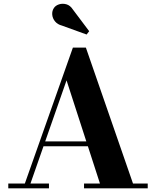

<svg xmlns="http://www.w3.org/2000/svg" viewBox="-20 -1023 847 1043"><path d="M205.5 -228.5V-255H522V-228.5ZM446.5 -764.5 702.5 -26H782.5V0H436.5V-26H523L341.5 -586.5L145.5 -26H246V0H25V-26H115L376 -764.5ZM450.5 -835.5 316.5 -884Q293 -890 279.2 -906.5Q265.5 -923 263.8 -943Q262 -963 272.5 -979Q281.5 -993 300.2 -999.2Q319 -1005.5 340.2 -999.8Q361.5 -994 376.5 -970.5L464.5 -853.5Z"/></svg>

Font: Bodoni Moda SC 9pt
Style: Bold
Weight: 700
Designer: Owen Earl
Foundry: indestructible type
Version: Version 2.005